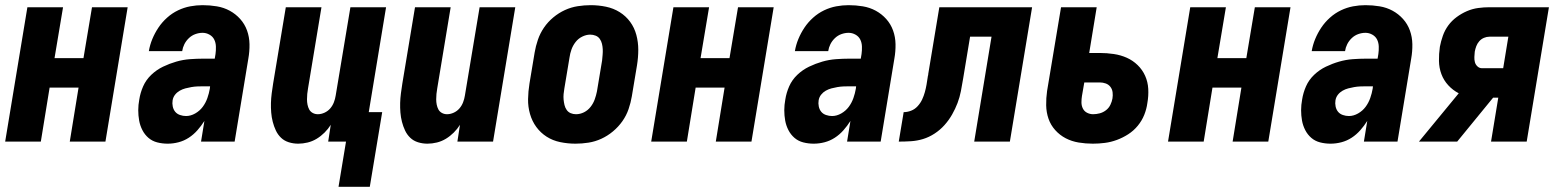

<svg xmlns="http://www.w3.org/2000/svg" viewBox="-20 -548 6040 743"><path d="M0 0 86 -520H224L191 -323H303L336 -520H474L388 0H250L284 -209H172L138 0Z M629 8Q608 8 588.5 3Q569 -2 554.5 -14.5Q540 -27 531 -44.5Q522 -62 518.5 -81.5Q515 -101 515 -121.5Q515 -142 519 -163Q523 -189 534 -214Q545 -239 565.5 -258.5Q586 -278 611 -290Q636 -302 662 -309.5Q688 -317 714.5 -319Q741 -321 766 -321H811L814 -339Q816 -353 815.5 -368Q815 -383 809 -395Q803 -407 790.5 -414Q778 -421 764 -421Q750 -421 736 -416Q722 -411 711 -400.5Q700 -390 693.5 -377Q687 -364 685 -350H556Q560 -374 569.5 -397Q579 -420 593 -441Q607 -462 626.5 -479.5Q646 -497 669 -508Q692 -519 716 -523.5Q740 -528 764 -528Q792 -528 819 -523.5Q846 -519 869 -506.5Q892 -494 909.5 -474.5Q927 -455 936 -430Q945 -405 945.5 -377Q946 -349 941 -321L888 0H758L771 -80Q759 -61 744 -44Q729 -27 710.5 -15Q692 -3 671 2.5Q650 8 629 8ZM700 -99Q718 -99 735.5 -109Q753 -119 764.5 -134.5Q776 -150 782.5 -168.5Q789 -187 792 -205L793 -214H766Q755 -214 743.5 -213.5Q732 -213 720.5 -211Q709 -209 697.5 -206Q686 -203 675.5 -197Q665 -191 657.5 -181.5Q650 -172 648 -160Q646 -148 648.5 -136Q651 -124 658 -115.5Q665 -107 676.5 -103Q688 -99 700 -99Z M1290 175 1319 0H1250L1260 -65Q1250 -49 1236 -35Q1222 -21 1205.5 -11Q1189 -1 1170.5 3.5Q1152 8 1134 8Q1115 8 1097.5 2.5Q1080 -3 1067.5 -15Q1055 -27 1047.5 -43Q1040 -59 1035.5 -76.5Q1031 -94 1029.5 -112.5Q1028 -131 1028.5 -149.5Q1029 -168 1031.5 -187Q1034 -206 1037 -225L1086 -520H1224L1172 -206Q1170 -195 1169 -184.5Q1168 -174 1168 -163.5Q1168 -153 1170 -143Q1172 -133 1176.5 -124.5Q1181 -116 1190 -111Q1199 -106 1210 -106Q1223 -106 1236 -112Q1249 -118 1258 -128.5Q1267 -139 1272 -152Q1277 -165 1279 -178L1336 -520H1474L1407 -114H1459L1411 175Z M1634 8Q1615 8 1597.5 2.5Q1580 -3 1567.5 -15Q1555 -27 1547.5 -43Q1540 -59 1535.5 -76.5Q1531 -94 1529.5 -112.5Q1528 -131 1528.5 -149.5Q1529 -168 1531.5 -187Q1534 -206 1537 -225L1586 -520H1724L1672 -206Q1670 -195 1669 -184.5Q1668 -174 1668 -163.5Q1668 -153 1670 -143Q1672 -133 1676.5 -124.5Q1681 -116 1690 -111Q1699 -106 1710 -106Q1723 -106 1736 -112Q1749 -118 1758 -128.5Q1767 -139 1772 -152Q1777 -165 1779 -178L1836 -520H1974L1888 0H1750L1760 -65Q1750 -49 1736 -35Q1722 -21 1705.5 -11Q1689 -1 1670.5 3.5Q1652 8 1634 8Z M2207 8Q2207 8 2207 8Q2207 8 2207 8Q2177 8 2148 2Q2119 -4 2095.5 -19Q2072 -34 2055.5 -56.5Q2039 -79 2031 -107Q2023 -135 2023.5 -164.5Q2024 -194 2029 -225L2049 -345Q2053 -369 2061.5 -394Q2070 -419 2085 -441Q2100 -463 2121 -480.5Q2142 -498 2166 -509Q2190 -520 2215.5 -524Q2241 -528 2266 -528Q2266 -528 2266 -528Q2266 -528 2266 -528Q2296 -528 2325 -522Q2354 -516 2378 -501Q2402 -486 2418.5 -463.5Q2435 -441 2442.5 -413Q2450 -385 2450 -355.5Q2450 -326 2445 -295L2425 -175Q2421 -151 2412.5 -126Q2404 -101 2388.5 -79Q2373 -57 2352 -39.5Q2331 -22 2307 -11Q2283 0 2257.5 4Q2232 8 2207 8ZM2209 -106Q2225 -106 2240 -113.5Q2255 -121 2265.5 -134.5Q2276 -148 2281.5 -163.5Q2287 -179 2290 -194L2310 -314Q2311 -325 2312 -336Q2313 -347 2312.5 -357.5Q2312 -368 2309.5 -378.5Q2307 -389 2301 -397.5Q2295 -406 2285 -410Q2275 -414 2264 -414Q2249 -414 2233.5 -406.5Q2218 -399 2207.5 -385.5Q2197 -372 2191.5 -356.5Q2186 -341 2184 -326L2164 -206Q2162 -195 2161 -184Q2160 -173 2161 -162.5Q2162 -152 2164.5 -141.5Q2167 -131 2173 -122.5Q2179 -114 2188.5 -110Q2198 -106 2209 -106Z M2500 0 2586 -520H2724L2691 -323H2803L2836 -520H2974L2888 0H2750L2784 -209H2672L2638 0Z M3129 8Q3108 8 3088.5 3Q3069 -2 3054.5 -14.5Q3040 -27 3031 -44.5Q3022 -62 3018.5 -81.5Q3015 -101 3015 -121.5Q3015 -142 3019 -163Q3023 -189 3034 -214Q3045 -239 3065.5 -258.5Q3086 -278 3111 -290Q3136 -302 3162 -309.5Q3188 -317 3214.5 -319Q3241 -321 3266 -321H3311L3314 -339Q3316 -353 3315.5 -368Q3315 -383 3309 -395Q3303 -407 3290.5 -414Q3278 -421 3264 -421Q3250 -421 3236 -416Q3222 -411 3211 -400.5Q3200 -390 3193.5 -377Q3187 -364 3185 -350H3056Q3060 -374 3069.5 -397Q3079 -420 3093 -441Q3107 -462 3126.5 -479.5Q3146 -497 3169 -508Q3192 -519 3216 -523.5Q3240 -528 3264 -528Q3292 -528 3319 -523.5Q3346 -519 3369 -506.5Q3392 -494 3409.5 -474.5Q3427 -455 3436 -430Q3445 -405 3445.5 -377Q3446 -349 3441 -321L3388 0H3258L3271 -80Q3259 -61 3244 -44Q3229 -27 3210.5 -15Q3192 -3 3171 2.5Q3150 8 3129 8ZM3200 -99Q3218 -99 3235.5 -109Q3253 -119 3264.5 -134.5Q3276 -150 3282.5 -168.5Q3289 -187 3292 -205L3293 -214H3266Q3255 -214 3243.5 -213.5Q3232 -213 3220.5 -211Q3209 -209 3197.5 -206Q3186 -203 3175.5 -197Q3165 -191 3157.5 -181.5Q3150 -172 3148 -160Q3146 -148 3148.5 -136Q3151 -124 3158 -115.5Q3165 -107 3176.5 -103Q3188 -99 3200 -99Z M3458 0 3477 -114Q3491 -114 3505.5 -119.5Q3520 -125 3531 -137Q3542 -149 3548.5 -163Q3555 -177 3559 -191.5Q3563 -206 3565.5 -220.5Q3568 -235 3570 -249Q3570 -251 3570.5 -252.5Q3571 -254 3571 -255L3572 -258Q3572 -259 3572 -259.5Q3572 -260 3572 -261L3615 -520H3974L3888 0H3750L3817 -406H3734L3707 -243Q3703 -219 3698.5 -195.5Q3694 -172 3685.5 -149.5Q3677 -127 3664.5 -105Q3652 -83 3635 -64Q3618 -45 3596.5 -31Q3575 -17 3552 -10Q3529 -3 3505 -1.5Q3481 0 3458 0Z M4209 8Q4181 8 4154 3.5Q4127 -1 4104 -13Q4081 -25 4063.5 -44.5Q4046 -64 4037.5 -88.5Q4029 -113 4028.5 -140.5Q4028 -168 4032 -196L4086 -520H4224L4195 -343H4236Q4263 -343 4290 -339Q4317 -335 4340.5 -324.5Q4364 -314 4382.5 -296Q4401 -278 4411.5 -254.5Q4422 -231 4423.5 -204Q4425 -177 4420 -149Q4417 -126 4408 -103.5Q4399 -81 4383 -61.5Q4367 -42 4346 -28.5Q4325 -15 4302 -6.5Q4279 2 4255.5 5Q4232 8 4209 8ZM4210 -106Q4223 -106 4236 -109.5Q4249 -113 4260 -121.5Q4271 -130 4277 -142.5Q4283 -155 4285 -167Q4287 -179 4285.5 -191Q4284 -203 4277 -212Q4270 -221 4259 -225Q4248 -229 4236 -229H4176L4167 -177Q4165 -165 4165 -152Q4165 -139 4170.5 -128Q4176 -117 4187 -111.5Q4198 -106 4210 -106Z M4500 0 4586 -520H4724L4691 -323H4803L4836 -520H4974L4888 0H4750L4784 -209H4672L4638 0Z M5129 8Q5108 8 5088.5 3Q5069 -2 5054.5 -14.5Q5040 -27 5031 -44.5Q5022 -62 5018.5 -81.5Q5015 -101 5015 -121.5Q5015 -142 5019 -163Q5023 -189 5034 -214Q5045 -239 5065.5 -258.5Q5086 -278 5111 -290Q5136 -302 5162 -309.5Q5188 -317 5214.5 -319Q5241 -321 5266 -321H5311L5314 -339Q5316 -353 5315.5 -368Q5315 -383 5309 -395Q5303 -407 5290.5 -414Q5278 -421 5264 -421Q5250 -421 5236 -416Q5222 -411 5211 -400.5Q5200 -390 5193.5 -377Q5187 -364 5185 -350H5056Q5060 -374 5069.5 -397Q5079 -420 5093 -441Q5107 -462 5126.5 -479.5Q5146 -497 5169 -508Q5192 -519 5216 -523.5Q5240 -528 5264 -528Q5292 -528 5319 -523.5Q5346 -519 5369 -506.5Q5392 -494 5409.5 -474.5Q5427 -455 5436 -430Q5445 -405 5445.5 -377Q5446 -349 5441 -321L5388 0H5258L5271 -80Q5259 -61 5244 -44Q5229 -27 5210.5 -15Q5192 -3 5171 2.5Q5150 8 5129 8ZM5200 -99Q5218 -99 5235.5 -109Q5253 -119 5264.5 -134.5Q5276 -150 5282.5 -168.5Q5289 -187 5292 -205L5293 -214H5266Q5255 -214 5243.5 -213.5Q5232 -213 5220.5 -211Q5209 -209 5197.5 -206Q5186 -203 5175.5 -197Q5165 -191 5157.5 -181.5Q5150 -172 5148 -160Q5146 -148 5148.5 -136Q5151 -124 5158 -115.5Q5165 -107 5176.5 -103Q5188 -99 5200 -99Z M5471 0 5625 -187Q5602 -199 5584.5 -218Q5567 -237 5558 -261Q5549 -285 5548.5 -312Q5548 -339 5552 -367Q5556 -388 5563.5 -409.5Q5571 -431 5584.5 -449.5Q5598 -468 5617 -482Q5636 -496 5657 -505Q5678 -514 5700 -517Q5722 -520 5744 -520H5974L5888 0H5750L5778 -170H5758L5619 0ZM5715 -284H5797L5817 -406H5744Q5733 -406 5722.5 -401.5Q5712 -397 5704.5 -388.5Q5697 -380 5693 -369.5Q5689 -359 5687 -348Q5686 -338 5685.5 -327.5Q5685 -317 5687.5 -307.5Q5690 -298 5697.5 -291Q5705 -284 5715 -284Z"/></svg>

Font: Iosevka SS04 Heavy
Style: Italic
Weight: 900
Italic angle: -9°
Monospace: yes
Designer: Belleve Invis
Foundry: Belleve Invis
Version: Version 19.0.0; ttfautohint (v1.8.4)